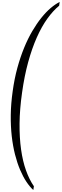

<svg xmlns="http://www.w3.org/2000/svg" viewBox="-20 -987 634 1975"><path d="M110.4 -48.3Q127.9 -176.3 158.4 -288.1Q189 -399.9 227.8 -494.6Q266.6 -589.4 312 -666.7Q357.4 -744.1 405.3 -803.7Q453.1 -863.3 501.2 -904.1Q549.3 -944.8 593.8 -966.8L588.4 -928.2Q524.9 -876 466.3 -794.2Q407.7 -712.4 358.2 -600.6Q308.6 -488.8 269.8 -347.7Q231 -206.5 207 -34.7Q182.6 136.7 181.2 283.2Q179.7 429.7 196.8 550.8Q213.9 671.9 247.8 766.6Q281.7 861.3 328.6 928.7L322.8 967.8Q286.1 934.6 251.2 882.1Q216.3 829.6 186.5 759.3Q156.7 689 134.5 602.1Q112.3 515.1 100.8 413.3Q89.4 311.5 90.8 195.8Q92.3 80.1 110.4 -48.3Z"/></svg>

Font: Righma Çiddhi
Style: Regular
Weight: 400
Designer: R.S. Wihananto
Foundry: R.S. Wihananto
Version: Version 2.0.1